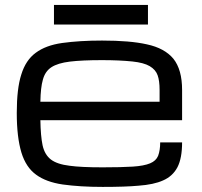

<svg xmlns="http://www.w3.org/2000/svg" viewBox="-20 -735 805 766"><path d="M706.5 -167Q706.5 -104 688 -67.9Q668.9 -31.7 630.4 -15.1Q593.8 1.5 532.2 5.9Q480.5 10.7 389.6 10.7Q299.8 10.7 230 1Q163.6 -8.8 124 -38.1Q83.5 -67.4 65.4 -126.5Q46.9 -188 46.9 -284.2Q46.9 -381.8 64.9 -437.5Q82.5 -495.1 122.6 -524.4Q162.6 -554.2 228 -563.5Q297.9 -573.2 387.2 -573.2Q499 -573.2 565.9 -558.1Q636.7 -543 671.9 -500.5Q706.5 -457 706.5 -376V-255.4H141.1Q142.1 -192.4 149.9 -155.3Q158.2 -117.7 183.1 -98.6Q208 -79.6 257.8 -73.7Q302.2 -67.4 389.6 -67.4Q463.9 -67.4 509.8 -70.3Q554.7 -73.2 579.1 -83.5Q602.5 -93.3 610.8 -113.3Q619.1 -135.3 619.1 -167ZM387.2 -495.1Q307.6 -495.1 259.3 -489.3Q210.4 -483.4 185.1 -466.8Q159.7 -450.2 150.9 -416.5Q142.1 -386.2 141.1 -329.1H616.7V-376Q616.7 -413.1 608.9 -434.6Q601.1 -457 577.1 -471.2Q553.7 -484.9 508.3 -489.7Q455.6 -495.1 387.2 -495.1ZM195.3 -715.3H570.3V-637.2H195.3Z"/></svg>

Font: Michroma+
Style: Regular
Weight: 400
Designer: beogot
Foundry: beogot
Version: Version